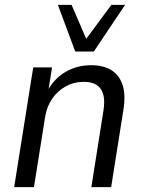

<svg xmlns="http://www.w3.org/2000/svg" viewBox="-20 -766 588 786"><path d="M38 0 116 -490H193L177 -389H172Q199 -442 246.5 -470.5Q294 -499 353 -499Q404 -499 436.5 -478.5Q469 -458 482 -417.5Q495 -377 485 -315L435 0H354L403 -310Q410 -352 403 -378.5Q396 -405 376 -418Q356 -431 323 -431Q283 -431 249.5 -412.5Q216 -394 194 -362.5Q172 -331 165 -289L119 0ZM288 -555 217 -746H273L333 -607L436 -746H492L364 -555Z"/></svg>

Font: Nunito Sans 10pt SemiCondensed
Style: Italic
Weight: 400
Width: 4
Italic angle: -9°
Designer: Vernon Adams
Foundry: Vernon Adams
Version: Version 3.101;gftools[0.9.27]